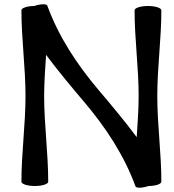

<svg xmlns="http://www.w3.org/2000/svg" viewBox="-20 -848 813 896"><path d="M733 0C733 -134 714 -266 714 -400C714 -534 733 -666 733 -800C733 -811 705 -820 671 -820C636 -820 608 -811 608 -800C608 -666 627 -534 627 -400C627 -336 622 -272 618 -208C562 -283 497 -361 440 -428C340 -546 254 -676 201 -821C198 -831 170 -830 139 -820C108 -820 80 -811 80 -800C80 -666 99 -534 99 -400C99 -266 80 -134 80 0C80 11 108 20 142 20C177 20 205 11 205 0C205 -134 186 -266 186 -400C186 -464 191 -528 195 -592C251 -517 316 -439 373 -372C473 -254 559 -124 612 21C615 31 643 30 674 20C705 20 733 11 733 0Z"/></svg>

Font: Nupuram
Style: Bold
Weight: 700
Designer: Santhosh Thottingal (santhosh.thottingal@gmail.com)
Foundry: SMC
Version: Version 1.000